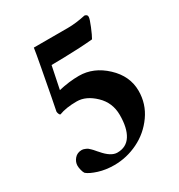

<svg xmlns="http://www.w3.org/2000/svg" viewBox="-154 -736 789 846"><g transform="rotate(-30 240.0 -312.5)"><path d="M244.1 -413.1Q318.4 -413.1 378.9 -356.4Q439.5 -299.8 439.5 -224.6Q439.5 -158.2 401.4 -104.5Q363.3 -50.8 305.2 -22.5Q247.1 5.9 183.6 5.9Q140.6 5.9 105 -5.4Q69.3 -16.6 52.7 -30.3Q47.9 -36.1 44.4 -49.8Q41 -63.5 41 -72.3Q41 -91.8 54.7 -107.9Q68.4 -124 91.8 -124Q95.7 -124 99.6 -123Q103.5 -122.1 107.9 -120.1Q112.3 -118.2 115.7 -116.7Q119.1 -115.2 123.5 -110.8Q127.9 -106.4 129.9 -105Q131.8 -103.5 136.7 -98.1Q141.6 -92.8 142.6 -91.3Q143.6 -89.8 148.4 -84.5Q153.3 -79.1 154.3 -78.1Q190.4 -35.2 222.7 -35.2Q268.6 -35.2 291.5 -71.3Q314.5 -107.4 314.5 -173.8Q314.5 -236.3 270.5 -278.3Q226.6 -320.3 179.7 -320.3Q125 -320.3 89.8 -306.6Q85.9 -306.6 83 -313.5Q80.1 -320.3 80.1 -326.2Q81.1 -328.1 92.8 -390.6Q104.5 -453.1 118.2 -525.4Q131.8 -597.7 134.8 -620.1H308.6Q348.6 -620.1 398.4 -630.9Q399.4 -630.9 402.3 -629.9Q405.3 -628.9 405.8 -628.4Q406.2 -627.9 408.2 -626.5Q410.2 -625 411.1 -622.6Q412.1 -620.1 412.1 -617.2Q412.1 -606.4 397.9 -572.3Q383.8 -538.1 375 -523.4Q315.4 -517.6 228.5 -515.6Q197.3 -514.6 164.1 -514.6L140.6 -400.4Q194.3 -413.1 244.1 -413.1Z"/></g></svg>

Font: Crimson
Style: Bold
Weight: 700
Version: Version 0.8 ; ttfautohint (v1.00) -l 8 -r 50 -G 200 -x 14 -D